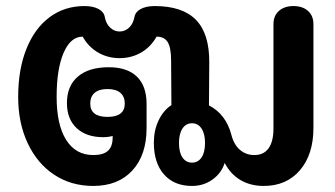

<svg xmlns="http://www.w3.org/2000/svg" viewBox="-20 -604 1105 634"><path d="M40 -284Q40 -374 67 -442Q94 -510 143.5 -547Q193 -584 259 -584Q287 -584 305 -574.5Q323 -565 326 -548Q330 -526 343.5 -513Q357 -500 375 -500Q393 -500 406.5 -513Q420 -526 424 -548Q427 -565 445 -574.5Q463 -584 491 -584Q583 -584 627.5 -538Q672 -492 671 -396L670 -256Q726 -227 744 -159Q752 -127 772 -109.5Q792 -92 820 -92Q851 -92 867 -114.5Q883 -137 883 -180V-524Q883 -552 901 -568Q919 -584 949 -584Q979 -584 997 -568Q1015 -552 1015 -524V-182Q1015 -94 970.5 -42Q926 10 851 10Q807 10 774 -9.5Q741 -29 722 -66Q711 -32 681.5 -11Q652 10 614 10Q555 10 521.5 -28Q488 -66 488 -133Q488 -173 503.5 -206Q519 -239 546 -257L545 -404Q545 -446 534 -464.5Q523 -483 497 -483Q478 -449 446 -430.5Q414 -412 375 -412Q336 -412 304 -430.5Q272 -449 253 -483Q213 -483 190 -429.5Q167 -376 167 -284Q167 -192 198.5 -142Q230 -92 288 -92Q321 -92 336.5 -106Q352 -120 352 -150V-155Q337 -151 321 -151Q265 -151 233 -181Q201 -211 201 -264Q201 -320 237 -351Q273 -382 339 -382Q400 -382 432 -351Q464 -320 464 -261V-181Q464 -92 417 -41Q370 10 288 10Q215 10 159 -27Q103 -64 71.5 -131Q40 -198 40 -284ZM392 -262Q392 -285 377.5 -297.5Q363 -310 335 -310Q307 -310 292.5 -297.5Q278 -285 278 -262Q278 -218 335 -218Q392 -218 392 -262ZM657 -132Q657 -162 645.5 -179.5Q634 -197 614 -197Q594 -197 582.5 -179.5Q571 -162 571 -132Q571 -101 582.5 -84Q594 -67 614 -67Q634 -67 645.5 -84Q657 -101 657 -132Z"/></svg>

Font: Kodchasan
Style: Bold
Weight: 700
Designer: Katatrad Aksorn Co.,Ltd.
Foundry: Cadson Demak Co.,Ltd.
Version: Version 1.000; ttfautohint (v1.6)